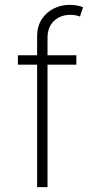

<svg xmlns="http://www.w3.org/2000/svg" viewBox="-20 -774 381 794"><path d="M295.8 -545.5V-506.7H176.5V0H133.5V-506.7H54V-545.5H133.5V-623.6Q133.5 -664.8 152.3 -693.9Q171.2 -723 201.9 -738.5Q232.6 -753.9 268.1 -753.9Q286.9 -753.9 300.2 -750.9Q313.6 -747.9 323.5 -744L310.7 -705.6Q302.9 -708.5 293.3 -710.6Q283.7 -712.7 271 -712.7Q230.1 -712.7 203.3 -687.5Q176.5 -662.3 176.5 -616.8V-545.5Z"/></svg>

Font: Inter Extra Light BETA
Style: Regular
Weight: 200
Designer: Rasmus Andersson
Foundry: rsms
Version: Version 3.011;git-f93a4a705